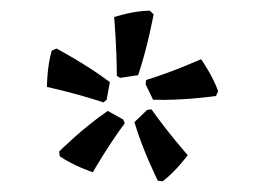

<svg xmlns="http://www.w3.org/2000/svg" viewBox="-20 -757 496 360"><path d="M205 -611 239 -616C257 -669 268 -730 268 -730L261 -737C230 -737 194 -725 194 -725C194 -725 199 -669 199 -615ZM174 -565 180 -570 186 -603C141 -637 86 -666 86 -666L77 -662C68 -632 68 -594 68 -594C68 -594 123 -582 174 -565ZM267 -570C323 -568 385 -577 385 -577L389 -586C379 -615 357 -646 357 -646C357 -646 306 -623 254 -607L253 -599ZM285 -417C310 -436 332 -466 332 -466C332 -466 295 -508 264 -552L256 -551L232 -528C248 -474 276 -418 276 -418ZM154 -434C154 -434 182 -483 214 -526L211 -533L182 -549C135 -517 91 -473 91 -473L92 -464C118 -446 154 -434 154 -434Z"/></svg>

Font: Alegreya SC
Style: Regular
Weight: 400
Designer: Juan Pablo del Peral
Foundry: Huerta Tipografica
Version: Version 2.007;PS 002.007;hotconv 1.0.88;makeotf.lib2.5.64775